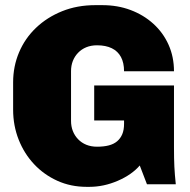

<svg xmlns="http://www.w3.org/2000/svg" viewBox="-20 -716 739 746"><path d="M317 10Q255 10 203 -13.5Q151 -37 112.5 -78Q74 -119 52.5 -173.5Q31 -228 31 -290V-396Q31 -458 54 -512.5Q77 -567 120 -608Q163 -649 221.5 -672.5Q280 -696 350 -696H378Q437 -696 487.5 -677Q538 -658 576 -623.5Q614 -589 635 -542Q656 -495 656 -439H462Q462 -472 450 -494.5Q438 -517 414.5 -528.5Q391 -540 357 -540Q334 -540 315.5 -532.5Q297 -525 283.5 -511Q270 -497 263 -479Q256 -461 256 -440V-246Q256 -225 263 -207Q270 -189 283.5 -175Q297 -161 315.5 -153.5Q334 -146 357 -146Q383 -146 402.5 -151Q422 -156 435 -167Q448 -178 455 -194.5Q462 -211 462 -235V-248H346V-384H656V-144Q656 -98 657.5 -68Q659 -38 663 0H551L523 -73Q492 -37 437.5 -13.5Q383 10 327 10Z"/></svg>

Font: Chivo Medium Black
Style: Regular
Weight: 900
Version: Version 2.002